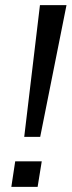

<svg xmlns="http://www.w3.org/2000/svg" viewBox="-20 -725 278 745"><path d="M74 -194 135 -705H238L136 -194ZM24 0 39 -99H142L126 0Z"/></svg>

Font: Nunito Sans 7pt Condensed
Style: Italic
Weight: 400
Width: 3
Italic angle: -9°
Designer: Vernon Adams
Foundry: Vernon Adams
Version: Version 3.101;gftools[0.9.27]